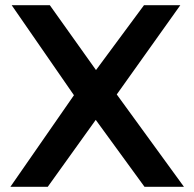

<svg xmlns="http://www.w3.org/2000/svg" viewBox="-20 -720 749 740"><path d="M537 0 349 -258 164 0H20L265 -353L25 -700H172L350 -450L535 -700H675L430 -356L689 0Z"/></svg>

Font: REM Medium
Style: Regular
Weight: 500
Designer: Octavio Pardo
Foundry: Ashler Design
Version: Version 1.005;gftools[0.9.28]